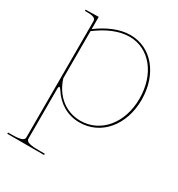

<svg xmlns="http://www.w3.org/2000/svg" viewBox="-180 -638 921 995"><g transform="rotate(30 280.0 -141.0)"><path d="M120 -436C182 -483 247.5 -512.5 311 -512.5C429.5 -512.5 515 -406.5 515 -260C515 -113.5 427 -7.5 306 -7.5C215.5 -7.5 147 -67 120 -154.5ZM120 205V-87C120 -100 122 -105.5 125 -105.5C128.5 -105.5 133.5 -99.5 138.5 -91.5C175 -34.5 233.5 2.5 306 2.5C434.5 2.5 527.5 -108 527.5 -260C527.5 -412 436.5 -522.5 311 -522.5C246.5 -522.5 181 -493.5 120 -448.5V-521.5L55 -520H42.5V-512.5H55C93.5 -512.5 107.5 -506 107.5 -487.5V205C107.5 219.5 101 232.5 32.5 232.5H12.5V240H232.5V232.5H195C126.5 232.5 120 219.5 120 205Z"/></g></svg>

Font: Znikomit
Style: Regular
Weight: 100
Designer: gluk
Foundry: gluk
Version: Version 0.55